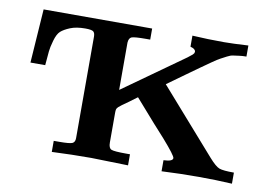

<svg xmlns="http://www.w3.org/2000/svg" viewBox="-56 -530 863 615"><g transform="rotate(10 375.5 -222.5)"><path d="M28 -270 40 -445H393V-409H380Q342 -409 333 -405.5Q324 -402 323 -387V-233L521 -374L536 -386L540 -391L541 -396Q540 -405 524 -409V-445Q575 -442 627 -442Q655 -442 706 -445V-409Q692 -409 682.5 -407.5Q673 -406 664 -405Q655 -404 644 -398Q633 -392 625 -388Q617 -384 598.5 -371Q580 -358 566.5 -348.5Q553 -339 522.5 -317Q492 -295 467 -277L649 -70Q671 -45 683.5 -40.5Q696 -36 731 -36V0Q677 -3 623 -3Q562 -3 502 0V-36Q532 -37 532 -48Q532 -56 489 -105Q479 -116 452 -146Q413 -190 387 -220H386Q373 -210 359 -200Q345 -190 340 -186.5Q335 -183 330 -178.5Q325 -174 324 -170Q323 -166 323 -159V-62Q323 -44 332 -40Q341 -36 381 -36H393V0Q285 -3 273 -3Q210 -3 145 0V-36H162Q197 -36 205.5 -40Q214 -44 214 -57V-387Q214 -399 208.5 -403.5Q203 -408 182 -408Q153 -408 133.5 -400Q114 -392 104 -383Q94 -374 87.5 -351Q81 -328 80 -315.5Q79 -303 76 -270Z"/></g></svg>

Font: CMU Serif
Style: Bold
Weight: 700
Version: Version 0.7.0